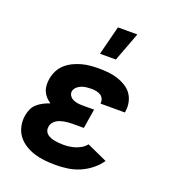

<svg xmlns="http://www.w3.org/2000/svg" viewBox="-138 -862 877 975"><g transform="rotate(20 300.0 -374.5)"><path d="M273 8Q243 8 213.5 5Q184 2 157 -6.5Q130 -15 106 -30Q82 -45 65.5 -67Q49 -89 43 -118Q37 -147 42 -176Q45 -194 53 -211.5Q61 -229 75.5 -241.5Q90 -254 107 -262.5Q124 -271 142 -277Q128 -286 117 -298Q106 -310 99.5 -325Q93 -340 92 -357.5Q91 -375 94 -393Q98 -416 109 -437.5Q120 -459 138 -475Q156 -491 178 -501.5Q200 -512 222.5 -518Q245 -524 268 -526Q291 -528 313 -528Q339 -528 364.5 -525.5Q390 -523 413.5 -515.5Q437 -508 458 -495.5Q479 -483 493 -464Q507 -445 512.5 -420Q518 -395 514 -370L513 -363H381V-365Q383 -378 377.5 -389.5Q372 -401 361.5 -407Q351 -413 339 -415.5Q327 -418 314 -418Q301 -418 287.5 -416.5Q274 -415 261 -410.5Q248 -406 237 -396Q226 -386 223 -373Q221 -360 228 -349Q235 -338 246.5 -332.5Q258 -327 271 -325Q284 -323 297 -323H361L344 -218H280Q270 -218 259 -217Q248 -216 237.5 -214Q227 -212 216.5 -208.5Q206 -205 196.5 -198.5Q187 -192 180.5 -182.5Q174 -173 173 -162Q171 -150 175 -139.5Q179 -129 187.5 -122.5Q196 -116 206.5 -112Q217 -108 228 -106Q239 -104 250.5 -103Q262 -102 274 -102Q290 -102 306 -104Q322 -106 338 -111Q354 -116 369 -125Q384 -134 395 -148L505 -98Q486 -70 458.5 -48.5Q431 -27 400 -14Q369 -1 336.5 3.5Q304 8 273 8ZM292 -600 332 -757H437L378 -600Z"/></g></svg>

Font: Iosevka Etoile Extrabold
Style: Italic
Weight: 800
Italic angle: -9°
Designer: Belleve Invis
Foundry: Belleve Invis
Version: Version 22.1.2; ttfautohint (v1.8.4)